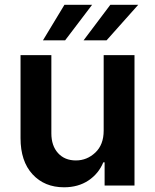

<svg xmlns="http://www.w3.org/2000/svg" viewBox="-20 -776 648 803"><path d="M329.6 -607.4 441.4 -755.9H558.1L425.8 -607.4ZM159.7 -607.4 249.5 -755.9H365.2L252.4 -607.4ZM413.6 -229.5V-545.4H542.5V0H417.5V-97.2H412.1Q392.6 -49.8 349.9 -21.2Q307.1 7.3 248 7.3Q166 7.3 116 -47.1Q65.9 -101.6 65.9 -198.2V-545.4H194.8V-218.3Q194.8 -166.5 222.7 -135.7Q250.5 -105 297.4 -105Q343.8 -105 378.7 -137.9Q413.6 -170.9 413.6 -229.5Z"/></svg>

Font: Interop SemBd
Style: Regular
Weight: 600
Designer: Rasmus Andersson, Google, Jang Haemin
Foundry: jhaemin
Version: Version 1.007